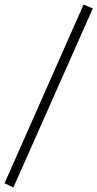

<svg xmlns="http://www.w3.org/2000/svg" viewBox="-73 -693 424 836"><path d="M291 -673.3 331.1 -656.2 -14.6 123 -53.2 105Z"/></svg>

Font: PT Astra Serif
Style: Regular
Weight: 400
Designer: A.Korolkova, I. Chaeva
Foundry: ParaType Ltd
Version: Version 1.002